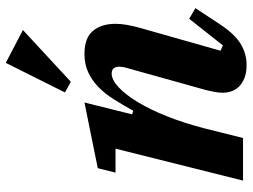

<svg xmlns="http://www.w3.org/2000/svg" viewBox="-122 -720 854 649"><g transform="rotate(-90 304.5 -395.0)"><path d="M410 12Q383 12 365 4.5Q347 -3 336 -14.5Q325 -26 320.5 -40.5Q316 -55 316 -69Q316 -82 319 -97.5Q322 -113 325 -125L401 -397Q404 -409 404 -418Q404 -444 381 -444Q360 -444 335 -421Q310 -398 284.5 -356Q259 -314 236 -256Q213 -198 195 -128L163 0H19L127 -431H46L61 -491L283 -536L243 -375L255 -371Q274 -405 293 -435.5Q312 -466 334.5 -488Q357 -510 384.5 -523Q412 -536 447 -536Q501 -536 525 -507.5Q549 -479 549 -431Q549 -413 545.5 -393Q542 -373 536 -351L458 -76L476 -68L566 -182L602 -161L546 -76Q514 -28 481 -8Q448 12 410 12ZM317 -602 417 -802 528 -744 353 -582Z"/></g></svg>

Font: IBM Plex Serif
Style: Bold Italic
Weight: 700
Italic angle: -14°
Designer: Mike Abbink, Paul van der Laan, Pieter van Rosmalen
Foundry: Bold Monday
Version: Version 3.001